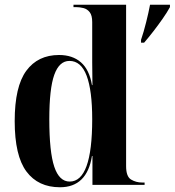

<svg xmlns="http://www.w3.org/2000/svg" viewBox="-20 -780 737 810"><path d="M575 -612Q586 -644 596.5 -686Q607 -728 613 -760H697V-750Q685 -728 666.5 -701.5Q648 -675 627.5 -648.5Q607 -622 588 -600H575ZM233 10Q141 10 91.5 -56.5Q42 -123 42 -269Q42 -415 91 -481.5Q140 -548 229 -548Q286 -548 321.5 -517Q357 -486 368 -421H370Q369 -475 369 -516.5Q369 -558 369 -585V-687Q369 -715 358.5 -728.5Q348 -742 332 -746Q316 -750 300 -750H290V-760H512V-79Q512 -35 533 -22.5Q554 -10 579 -10H590V0H370V-122H368Q347 10 233 10ZM274 -14Q369 -14 369 -277Q369 -398 345.5 -460.5Q322 -523 273 -523Q230 -523 209 -464.5Q188 -406 188 -277Q188 -139 209 -76.5Q230 -14 274 -14Z"/></svg>

Font: Noto Serif Display SemiCondensed
Style: Bold
Weight: 700
Width: 4
Designer: Monotype Design Team
Foundry: Monotype Imaging Inc.
Version: Version 2.009